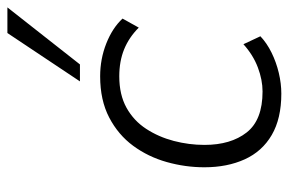

<svg xmlns="http://www.w3.org/2000/svg" viewBox="-154 -638 799 532"><g transform="rotate(-90 246.0 -371.5)"><path d="M253 8Q184 8 138.5 -18.5Q93 -45 71 -93.5Q49 -142 49 -205Q49 -258 63.5 -309.5Q78 -361 108.5 -402.5Q139 -444 187 -469Q235 -494 301 -494Q349 -494 392 -477Q435 -460 461 -432L436 -387Q409 -414 376 -427.5Q343 -441 301 -441Q250 -441 214 -421Q178 -401 155.5 -366.5Q133 -332 122 -290Q111 -248 111 -205Q111 -132 145.5 -88Q180 -44 259 -44Q291 -44 325.5 -57Q360 -70 390 -97L412 -50Q393 -32 366.5 -19Q340 -6 310.5 1Q281 8 253 8ZM287 -550 421 -751H492L334 -550Z"/></g></svg>

Font: Nunito Sans 12pt ExtraLight 12pt Light
Style: Italic
Weight: 300
Italic angle: -9°
Version: Version 3.101;gftools[0.9.27]